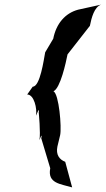

<svg xmlns="http://www.w3.org/2000/svg" viewBox="-20 -768 459 833"><path d="M98 -358C128 -358 142 -296 136 -266C136 -266 154 -310 148 -280C148 -280 157 -190 151 -160C151 -160 165 -198 159 -168L198 -38C185 28 243 30 293 45L263 -66C237 -76 222 -97 229 -132L241 -182C248 -216 236 -360 212 -372C242 -385 266 -497 273 -532L370 -656C377 -691 389 -738 419 -748L319 -726C263 -711 224 -666 211 -600L176 -541C170 -509 154 -392 122 -392Z"/></svg>

Font: Corrode
Style: Ita
Weight: 400
Designer: Mew Too
Version: Version 0.532